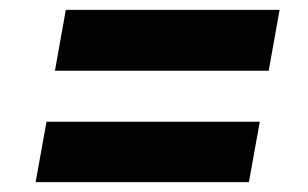

<svg xmlns="http://www.w3.org/2000/svg" viewBox="-20 -484 622 388"><path d="M91 -341 113 -464H545L523 -341ZM52 -116 74 -238H505L483 -116Z"/></svg>

Font: DM Sans 24pt ExtraBold
Style: Italic
Weight: 800
Italic angle: -10°
Designer: Colophon Foundry, Jonny Pinhorn
Foundry: Colophon Foundry
Version: Version 4.004;gftools[0.9.30]